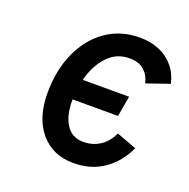

<svg xmlns="http://www.w3.org/2000/svg" viewBox="-102 -620 717 730"><g transform="rotate(20 257.0 -255.5)"><path d="M268.5 12Q184.5 12 135 -46.5Q85.5 -105 85.5 -204Q85.5 -297.5 118 -369.5Q150.5 -441.5 208.8 -482.2Q267 -523 345 -523Q388.5 -523 423.5 -508.2Q458.5 -493.5 482 -465.5Q505.5 -437.5 514.5 -398L422 -366Q416 -396 394.5 -415.8Q373 -435.5 334.5 -435.5Q285.5 -435.5 252 -403.2Q218.5 -371 201 -319.5Q183.5 -268 183.5 -209Q183.5 -148.5 207.2 -112.5Q231 -76.5 276 -76.5Q313 -76.5 342.2 -94.8Q371.5 -113 390 -151.5L471 -121.5Q442 -59 390.5 -23.5Q339 12 268.5 12ZM130.5 -214.5 145 -297.5H382L367.5 -214.5Z"/></g></svg>

Font: Overpass Medium
Style: Italic
Weight: 500
Italic angle: -10°
Designer: Delve Withrington, Dave Bailey, Thomas Jockin
Foundry: Delve Fonts LLC
Version: Version 4.000